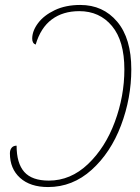

<svg xmlns="http://www.w3.org/2000/svg" viewBox="-20 -745 566 775"><path d="M20 -126Q20 -140 27 -148.5Q34 -157 47 -157Q47 -86 78 -51Q109 -16 177 -16Q265 -16 335 -82.5Q405 -149 443.5 -253Q482 -357 482 -465Q482 -580 432 -640Q382 -700 300 -700Q234 -700 189 -666.5Q144 -633 124 -565Q110 -570 110 -589Q110 -620 133.5 -651.5Q157 -683 201 -704Q245 -725 304 -725Q396 -725 453 -657.5Q510 -590 510 -465Q510 -349 468.5 -239Q427 -129 350 -59.5Q273 10 174 10Q102 10 61 -27Q20 -64 20 -126Z"/></svg>

Font: Noto Serif NarrowThin
Style: Italic
Weight: 250
Width: 4
Italic angle: -12°
Designer: Monotype Design Team
Foundry: Monotype Imaging Inc.
Version: Version 1.001